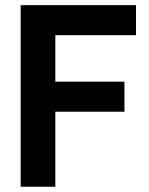

<svg xmlns="http://www.w3.org/2000/svg" viewBox="-20 -710 566 730"><path d="M190.4 -576.2V-399.4H453.1V-285.2H190.4V0H58.6V-690.4H497.1V-576.2Z"/></svg>

Font: Dinish
Style: Bold
Weight: 700
Designer: Bert Driehuis
Foundry: Playbeing
Version: Version 3.006; git-39231f3c-release